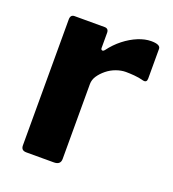

<svg xmlns="http://www.w3.org/2000/svg" viewBox="-105 -622 636 704"><g transform="rotate(20 213.0 -270.0)"><path d="M76 0Q65 0 60 -5Q55 -10 55 -20V-511Q55 -530 71 -530H188Q204 -530 204 -513V-454Q204 -448 208.5 -446.5Q213 -445 218 -451Q238 -478 263.5 -498Q289 -518 316 -529Q343 -540 367 -540Q403 -540 403 -523V-407Q403 -391 388 -394Q370 -399 351 -400.5Q332 -402 318 -402Q300 -402 280.5 -395Q261 -388 245 -375Q229 -362 219 -347Q209 -332 209 -315V-23Q209 0 183 0H76Z"/></g></svg>

Font: Libre Franklin Thin
Style: Bold
Weight: 700
Version: Version 3.000